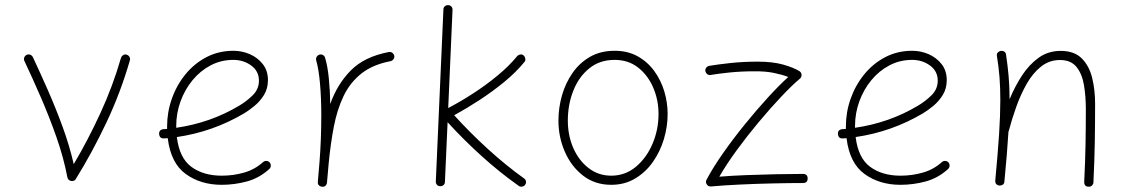

<svg xmlns="http://www.w3.org/2000/svg" viewBox="-20 -702 4351 740"><path d="M83 -490.7Q89.8 -493.7 96.7 -491Q103.5 -488.3 106.9 -481.4Q134.8 -421.9 164.8 -353.8Q194.8 -285.6 221.2 -213.6Q247.6 -141.6 264.2 -69.3Q318.8 -161.6 366.7 -265.4Q414.6 -369.1 446.3 -479Q448.7 -485.8 455.1 -489.7Q461.4 -493.7 468.3 -491.2Q475.1 -489.3 479 -482.7Q482.9 -476.1 480.5 -469.2Q444.8 -345.2 389.9 -229.2Q335 -113.3 272.5 -12.7Q269.5 -6.3 262.2 -4.9Q254.9 -2.9 248 -6.8Q241.2 -10.7 239.7 -18.6Q225.1 -95.2 197.5 -173.6Q169.9 -252 137.5 -326.7Q105 -401.4 74.2 -466.8Q70.8 -473.6 73.5 -480.5Q76.2 -487.3 83 -490.7Z M1018.1 -50.8Q979.5 -15.6 931.6 -2.7Q883.8 10.3 834.5 10.3Q753.4 10.3 695.8 -31.5Q638.2 -73.2 626.5 -169.4Q619.6 -168.9 612.3 -168.5Q595.2 -167.5 593.3 -185.1Q592.3 -202.1 609.9 -204.1Q617.2 -204.6 624 -205.1Q624 -210 624 -214.8Q624 -269.5 642.3 -321.5Q660.6 -373.5 694.6 -415.3Q728.5 -457 775.6 -481.7Q822.8 -506.3 879.9 -506.3Q912.6 -506.3 942.9 -493.2Q973.1 -480 992.9 -454.8Q1012.7 -429.7 1012.7 -393.1Q1012.7 -360.4 997.3 -335.7Q981.9 -311 960.4 -293.5Q939 -275.9 920.9 -265.1Q800.3 -193.8 661.6 -173.8Q671.4 -92.8 717.8 -58.8Q764.2 -24.9 834.5 -24.9Q879.9 -24.9 921.1 -36.9Q962.4 -48.8 993.7 -77.1Q999 -82 1006.6 -81.8Q1014.2 -81.5 1019 -76.2Q1023.9 -70.8 1023.7 -63.2Q1023.4 -55.7 1018.1 -50.8ZM879.4 -471.2Q832 -471.2 792 -450.2Q752 -429.2 722.2 -393.1Q692.4 -356.9 675.8 -311.3Q659.2 -265.6 659.2 -216.3Q659.2 -212.9 659.2 -209.5Q791 -228.5 901.4 -294.4Q929.7 -311 953.9 -334.7Q978 -358.4 978 -391.1Q978 -427.7 948.2 -449.5Q918.5 -471.2 879.4 -471.2Z M1220.7 17.6Q1217.8 17.1 1214.8 16.1Q1203.6 10.7 1205.1 0Q1205.1 -0.5 1205.1 -2V-3.4Q1206.5 -22 1208.3 -40.5Q1210 -59.1 1211.4 -77.1Q1214.8 -119.6 1216.6 -166.5Q1218.3 -213.4 1218.3 -259.8Q1218.3 -323.2 1213.4 -379.4Q1208.5 -435.5 1198.7 -469.2Q1196.8 -476.1 1200.4 -482.7Q1204.1 -489.3 1210.9 -491.2Q1217.8 -493.7 1224.4 -490Q1231 -486.3 1232.9 -479.5Q1242.7 -447.3 1247.3 -400.6Q1252 -354 1252.9 -301.3Q1279.3 -376.5 1331.5 -429.9Q1383.8 -483.4 1478.5 -501.5Q1485.8 -502.9 1491.9 -498.5Q1498 -494.1 1499.5 -487.3Q1501 -480 1496.6 -473.9Q1492.2 -467.8 1485.4 -466.3Q1416.5 -453.1 1372.8 -418.5Q1329.1 -383.8 1304.2 -331.8Q1279.3 -279.8 1266.6 -213.6Q1253.9 -147.5 1246.6 -70.3Q1243.7 -31.7 1240.2 2Q1239.7 4.9 1238.8 7.8Q1233.4 19 1222.7 17.6Q1221.7 17.6 1220.7 17.6Z M2003.9 10.3Q1999.5 16.1 1992.2 17.3Q1984.9 18.6 1979 14.2Q1905.8 -37.6 1835.4 -101.3Q1765.1 -165 1705.1 -231L1694.8 -1Q1694.8 6.3 1689.5 11.2Q1684.1 16.1 1676.3 15.6Q1668.9 15.6 1664.1 10.3Q1659.2 4.9 1659.7 -2.9L1689 -665.5Q1689 -672.9 1694.3 -677.7Q1699.7 -682.6 1707.5 -682.1Q1714.8 -682.1 1719.7 -676.8Q1724.6 -671.4 1724.1 -663.6L1707.5 -285.6Q1755.4 -310.5 1804.9 -342.8Q1854.5 -375 1898.4 -411.4Q1942.4 -447.8 1973.1 -485.4Q1978 -490.7 1985.4 -491.9Q1992.7 -493.2 1998 -488.3Q2003.4 -483.4 2004.6 -475.8Q2005.9 -468.3 2001 -462.9Q1969.2 -423.8 1924.1 -386.7Q1878.9 -349.6 1828.9 -316.9Q1778.8 -284.2 1730.5 -257.8Q1789.6 -192.4 1859.4 -128.7Q1929.2 -64.9 1999.5 -14.6Q2005.9 -10.7 2007.1 -3.2Q2008.3 4.4 2003.9 10.3Z M2349.1 -506.3Q2399.4 -506.3 2437.5 -485.1Q2475.6 -463.9 2501.5 -428.5Q2527.3 -393.1 2540.3 -349.9Q2553.2 -306.6 2553.2 -262.7Q2553.2 -213.9 2538.6 -165.3Q2523.9 -116.7 2495.8 -77.1Q2467.8 -37.6 2427.5 -13.7Q2387.2 10.3 2335.9 10.3Q2272.9 10.3 2227.3 -25.1Q2181.6 -60.5 2157 -117.2Q2132.3 -173.8 2132.3 -237.3Q2132.3 -286.6 2146 -334.5Q2159.7 -382.3 2186.8 -421.1Q2213.9 -460 2254.4 -483.2Q2294.9 -506.3 2349.1 -506.3ZM2349.1 -471.2Q2291 -471.2 2250.7 -438.2Q2210.4 -405.3 2189.5 -352.1Q2168.5 -298.8 2168.5 -237.3Q2168.5 -179.7 2189.7 -131.3Q2210.9 -83 2248.8 -54Q2286.6 -24.9 2335.9 -24.9Q2389.6 -24.9 2430.7 -59.1Q2471.7 -93.3 2494.9 -147.7Q2518.1 -202.1 2518.1 -262.7Q2518.1 -316.4 2497.8 -364Q2477.5 -411.6 2439.7 -441.4Q2401.9 -471.2 2349.1 -471.2Z M2698.7 -427.7Q2697.3 -434.6 2701.7 -440.7Q2706.1 -446.8 2713.4 -448.2Q2745.1 -453.6 2794.7 -459Q2844.2 -464.4 2900.9 -464.4Q2958.5 -464.4 2999 -452.9Q3039.6 -441.4 3061 -427.7Q3068.8 -422.9 3069.3 -413.6Q3069.8 -404.3 3063 -398.9Q3032.7 -373.5 2991 -329.3Q2949.2 -285.2 2904.3 -231.4Q2859.4 -177.7 2819.3 -122.8Q2779.3 -67.9 2752.4 -21Q2799.3 -24.9 2856.7 -27.1Q2914.1 -29.3 2971.4 -30.5Q3028.8 -31.7 3074.7 -31.7Q3092.8 -31.7 3092.8 -14.2Q3092.8 3.4 3074.7 3.4Q3023.9 3.4 2959.2 4.9Q2894.5 6.3 2831.3 9.3Q2768.1 12.2 2721.2 16.6Q2709.5 17.6 2703.9 8.5Q2698.2 -0.5 2703.1 -9.3Q2727.5 -55.7 2766.4 -111.1Q2805.2 -166.5 2850.1 -221.9Q2895 -277.3 2939 -325.4Q2982.9 -373.5 3018.1 -405.3Q2997.6 -413.6 2964.1 -420.7Q2930.7 -427.7 2887.2 -427.2Q2836.4 -427.2 2792 -422.6Q2747.6 -418 2719.2 -413.1Q2712.4 -411.6 2706.3 -416Q2700.2 -420.4 2698.7 -427.7Z M3634.3 -50.8Q3595.7 -15.6 3547.9 -2.7Q3500 10.3 3450.7 10.3Q3369.6 10.3 3312 -31.5Q3254.4 -73.2 3242.7 -169.4Q3235.8 -168.9 3228.5 -168.5Q3211.4 -167.5 3209.5 -185.1Q3208.5 -202.1 3226.1 -204.1Q3233.4 -204.6 3240.2 -205.1Q3240.2 -210 3240.2 -214.8Q3240.2 -269.5 3258.5 -321.5Q3276.9 -373.5 3310.8 -415.3Q3344.7 -457 3391.8 -481.7Q3439 -506.3 3496.1 -506.3Q3528.8 -506.3 3559.1 -493.2Q3589.4 -480 3609.1 -454.8Q3628.9 -429.7 3628.9 -393.1Q3628.9 -360.4 3613.5 -335.7Q3598.1 -311 3576.7 -293.5Q3555.2 -275.9 3537.1 -265.1Q3416.5 -193.8 3277.8 -173.8Q3287.6 -92.8 3334 -58.8Q3380.4 -24.9 3450.7 -24.9Q3496.1 -24.9 3537.4 -36.9Q3578.6 -48.8 3609.9 -77.1Q3615.2 -82 3622.8 -81.8Q3630.4 -81.5 3635.3 -76.2Q3640.1 -70.8 3639.9 -63.2Q3639.6 -55.7 3634.3 -50.8ZM3495.6 -471.2Q3448.2 -471.2 3408.2 -450.2Q3368.2 -429.2 3338.4 -393.1Q3308.6 -356.9 3292 -311.3Q3275.4 -265.6 3275.4 -216.3Q3275.4 -212.9 3275.4 -209.5Q3407.2 -228.5 3517.6 -294.4Q3545.9 -311 3570.1 -334.7Q3594.2 -358.4 3594.2 -391.1Q3594.2 -427.7 3564.5 -449.5Q3534.7 -471.2 3495.6 -471.2Z M3815.9 -5.9Q3825.7 -110.4 3830.6 -184.3Q3835.4 -258.3 3835.4 -315.9Q3835.4 -363.8 3832.3 -404.3Q3829.1 -444.8 3822.3 -485.8Q3820.8 -494.1 3825.2 -499Q3829.6 -503.9 3835.4 -505.4Q3842.3 -507.3 3849.4 -503.9Q3856.4 -500.5 3857.4 -491.7Q3863.8 -449.7 3867.4 -408.4Q3871.1 -367.2 3871.1 -319.3Q3891.1 -368.2 3918.7 -410.6Q3946.3 -453.1 3983.2 -479.5Q4020 -505.9 4067.9 -505.9Q4120.6 -505.9 4149.4 -476.8Q4178.2 -447.8 4189.5 -401.4Q4200.7 -355 4200.7 -301.8Q4200.7 -226.6 4199.5 -153.8Q4198.2 -81.1 4194.3 0.5Q4194.3 6.8 4189.5 12.2Q4184.6 17.6 4176.3 17.6Q4158.7 17.6 4158.7 -0.5Q4162.6 -77.6 4163.8 -145Q4165 -212.4 4165 -282.2Q4165 -331.5 4157.7 -374.5Q4150.4 -417.5 4128.9 -444.1Q4107.4 -470.7 4065.4 -470.7Q4023.9 -470.7 3992.2 -445.3Q3960.4 -419.9 3937 -378.7Q3913.6 -337.4 3896.5 -289.3Q3879.4 -241.2 3867.7 -196.3Q3867.2 -194.8 3866.7 -193.8Q3864.3 -153.3 3860.4 -105.7Q3856.4 -58.1 3851.1 -2Q3850.6 6.3 3844.5 10Q3838.4 13.7 3831.5 13.2Q3825.2 12.7 3820.3 8.1Q3815.4 3.4 3815.9 -5.9Z"/></svg>

Font: Mikhak-DS1-FD ExtraLight
Style: Regular
Weight: 200
Designer: Amin Abedi
Version: Version 3.2